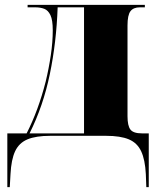

<svg xmlns="http://www.w3.org/2000/svg" viewBox="-20 -556 654 786"><path d="M10 210V-10H89Q137 -104 167 -222Q180 -276 188 -330Q196 -384 196 -432Q196 -474 186.5 -494Q177 -514 161 -520Q145 -526 124 -526H93V-536H573V-526H553Q526 -526 514 -510Q502 -494 502 -452V-80Q502 -41 514 -25.5Q526 -10 561 -10H589V210H579L577 157Q574 98 558 63.5Q542 29 507.5 14.5Q473 0 414 0H186Q127 0 92.5 14.5Q58 29 42 63Q26 97 23 157L20 210ZM101 -10H324V-526H216Q211 -383 184 -252.5Q157 -122 101 -10Z"/></svg>

Font: Noto Serif Display SemiCondensed Black
Style: Regular
Weight: 900
Width: 4
Designer: Monotype Design Team
Foundry: Monotype Imaging Inc.
Version: Version 2.009